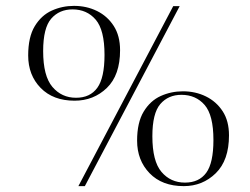

<svg xmlns="http://www.w3.org/2000/svg" viewBox="-20 -618 850 654"><path d="M76 -429Q76 -492 98.5 -529Q121 -566 156.5 -582Q192 -598 232 -598Q275 -598 310.5 -580.5Q346 -563 367.5 -529.5Q389 -496 389 -447Q389 -362 344 -318.5Q299 -275 234 -275Q161 -275 118.5 -318.5Q76 -362 76 -429ZM570 -597H592L269 16H247ZM127 -444Q127 -359 158.5 -322Q190 -285 239 -285Q287 -285 311.5 -319Q336 -353 336 -431Q336 -516 306 -551Q276 -586 227 -586Q182 -586 154.5 -554.5Q127 -523 127 -444ZM447 -139Q447 -201 469.5 -238Q492 -275 527.5 -291Q563 -307 603 -307Q646 -307 681.5 -289.5Q717 -272 738.5 -239Q760 -206 760 -157Q760 -72 715 -28Q670 16 606 16Q532 16 489.5 -28Q447 -72 447 -139ZM499 -154Q499 -69 530 -32.5Q561 4 610 4Q658 4 682.5 -29.5Q707 -63 707 -141Q707 -226 677 -260.5Q647 -295 598 -295Q553 -295 526 -263.5Q499 -232 499 -154Z"/></svg>

Font: Display Extralight
Style: Italic
Weight: 200
Italic angle: -2°
Designer: Latin by Veronika Burian and Jose Scaglione. Greek by Irene Vlachou. Cyrillic by Vera Evstafieva
Foundry: TypeTogether
Version: Version 3.002